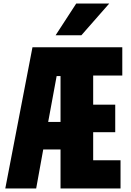

<svg xmlns="http://www.w3.org/2000/svg" viewBox="-20 -1068 740 1088"><path d="M323 0V-221H225L185 0H10L164 -800H673V-640H508V-475H633V-319H508V-160H663V0ZM323 -637H301L253 -377H323ZM295 -868 412 -1048H599L441 -868Z"/></svg>

Font: Martian Mono ExtraBold
Style: Regular
Weight: 800
Monospace: yes
Designer: Roman Shamin
Foundry: Evil Martians
Version: Version 1.000; ttfautohint (v1.8.4.7-5d5b)